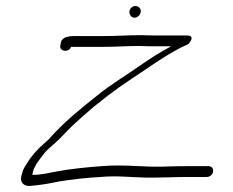

<svg xmlns="http://www.w3.org/2000/svg" viewBox="-20 -592 776 639"><path d="M410.7 -554C409.2 -544 417.4 -533 427.4 -533C437.4 -533 446.8 -542 448.4 -552C450.2 -563 441.6 -572 430.6 -572C420.6 -572 412.3 -564 410.7 -554ZM216.1 -436H321.1C365.1 -436 399.5 -439 443.5 -439C464.4 -438 483.4 -438 498.4 -438H550.4C548.4 -438 547.2 -437 546.1 -436C510 -417 478.7 -396 446.2 -374C401.2 -342 347.1 -310 304.6 -275C255.4 -236 204.9 -195 162.9 -151C147.4 -135 145.6 -130 129.5 -117C105.2 -96 83.4 -72 67 -44C60.4 -34 54.8 -24 53.1 -13C51.4 -9 51 -6 50.3 -2C47.9 13 56.7 27 77.7 27C114.2 24 144 19 176.1 12C211 6 272.2 -1 315.5 -3C367.3 -8 415.3 -2 463.2 -1C503 0 563.5 -3 600.5 -3H668.5C678.5 -3 687.7 -11 689.3 -21C690.9 -31 684.2 -39 674.2 -39H606.2C588.2 -39 566.2 -39 539 -38C462.4 -34 395.3 -46 318.2 -39C272.7 -36 207.6 -29 172.5 -22C144.7 -17 118.6 -10 87.6 -10L87.9 -12C92.3 -40 111.7 -61 126.8 -81C134.4 -91 147.2 -102 157.6 -111C181.7 -131 196.9 -151 220.4 -173L253.2 -203C303.3 -248 359.1 -291 418.3 -330C453.9 -353 484.4 -375 518.9 -397C542.3 -412 579.7 -434 604.3 -444C605.3 -444 607.6 -446 610.1 -449C618.9 -460 624.1 -474 602.1 -474H504.1C489.1 -474 471.1 -474 450.2 -475C405.2 -475 371.8 -472 326.8 -472H233.8C207.8 -472 185.4 -470 181.8 -447L180.5 -439C179.1 -430 187 -423 197 -423C207 -423 214.9 -429 216.1 -436Z"/></svg>

Font: CiSf OpenHand
Style: SquObl
Weight: 400
Foundry: Cannot Into Space Fonts
Version: Version 0.7892